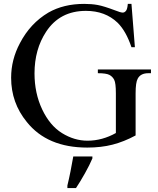

<svg xmlns="http://www.w3.org/2000/svg" viewBox="-20 -732 800 973"><path d="M646.2 -712.3 663.6 -492.8H646.2Q618.5 -574.9 575.9 -616.9Q513.3 -676.9 415.4 -676.9Q283.1 -676.9 213.8 -571.3Q154.9 -482.1 154.9 -360Q154.9 -260 193.6 -177.9Q232.3 -95.9 294.4 -57.4Q356.4 -19 423.6 -19Q461 -19 497.4 -29Q533.8 -39 567.2 -57.9V-259Q567.2 -311.3 558.7 -327.7Q550.3 -344.1 534.1 -352.6Q517.9 -361 475.9 -361V-380H745.1V-361H731.8Q692.3 -361 677.9 -333.3Q667.2 -314.4 667.2 -259V-45.6Q608.2 -13.8 550.5 1Q492.8 15.9 422.1 15.9Q219.5 15.9 115.9 -113.8Q36.4 -210.8 36.4 -337.9Q36.4 -429.7 81 -513.3Q133.3 -613.8 225.1 -668.2Q302.1 -712.3 406.7 -712.3Q444.1 -712.3 475.1 -706.7Q506.2 -701 563.1 -679.5Q591.3 -668.2 602.1 -668.2Q611.3 -668.2 618.5 -677.2Q625.6 -686.2 627.7 -712.3ZM321.5 208.2Q329.7 174.9 337.4 135.9Q345.1 96.9 351.3 61H448.2V70.8Q441.5 86.7 431.8 106.2Q422.1 125.6 410.5 146.2Q399 166.7 387.2 186.2Q375.4 205.6 365.1 221H321.5Z"/></svg>

Font: MM Jasmine
Style: Regular
Weight: 400
Designer: Khon Soe Zaw Thu
Version: Version 1.00 July 11, 2016, initial release